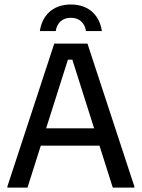

<svg xmlns="http://www.w3.org/2000/svg" viewBox="-20 -847 640 867"><path d="M231.7 -706.7C236.7 -740 258.3 -766.7 300 -766.7C341.7 -766.7 363.3 -740 368.3 -706.7H440C430.8 -772.5 385.8 -826.7 300 -826.7C214.2 -826.7 169.2 -772.5 160 -706.7ZM104.2 0 164.2 -189.2H429.2L489.2 0H586.7V-5L375 -650H225L13.3 -5V0ZM286.7 -577.5H306.7L405 -267.5H188.3Z"/></svg>

Font: Familjen Grotesk
Style: Regular
Weight: 400
Designer: Anders Wikstroem, Jonas Baeckman, Matilda Gysing, Kristian Moeller
Foundry: Familjen STHLM AB
Version: Version 2.000